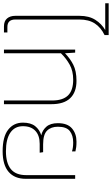

<svg xmlns="http://www.w3.org/2000/svg" viewBox="286 -1120 844 1456"><g transform="rotate(90 708.0 -392.0)"><path d="M180 0Q140 0 120 -23.5Q100 -47 100 -86V-573Q100 -645 130.5 -693Q161 -741 208 -768H5V-794H246V-763Q188 -735 158 -689Q128 -643 128 -572V-86Q128 -26 185 -26H226V0Z M356 0V-540H379L384 -463Q423 -501 470.5 -525.5Q518 -550 593 -550Q679 -550 724.5 -502.5Q770 -455 770 -360V0H742V-366Q742 -446 704 -485.5Q666 -525 584 -525Q519 -525 471.5 -499Q424 -473 384 -432V0Z M1127 10Q1017 10 963.5 -32Q910 -74 910 -144Q910 -203 936.5 -236.5Q963 -270 1006 -283Q968 -291 941 -321.5Q914 -352 914 -409Q914 -482 954 -516Q994 -550 1054 -550Q1078 -550 1095 -548Q1112 -546 1128 -542V-516Q1100 -525 1060 -525Q1007 -525 974 -499.5Q941 -474 941 -409Q941 -357 970.5 -327Q1000 -297 1075 -297H1134L1138 -271H1071Q1007 -271 972 -238Q937 -205 937 -144Q937 -82 986 -48.5Q1035 -15 1127 -15Q1216 -15 1262 -52Q1308 -89 1308 -168V-540H1336V-165Q1336 -81 1283.5 -35.5Q1231 10 1127 10Z"/></g></svg>

Font: Kanit Thin
Style: Regular
Weight: 250
Designer: Katatrad Team
Foundry: CadsonDemak
Version: Version 2.000; ttfautohint (v1.8.3)